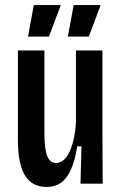

<svg xmlns="http://www.w3.org/2000/svg" viewBox="-20 -728 482 761"><path d="M165 13Q107 13 79 -32.5Q51 -78 51 -174V-528H156V-201Q156 -138 167 -110Q178 -82 202 -82Q219 -82 233 -94.5Q247 -107 257 -129.5Q267 -152 273.5 -183Q280 -214 281 -250V-528H386V-212L387 0H299L303 -148H286Q277 -91 261 -55.5Q245 -20 221.5 -3.5Q198 13 165 13ZM174 -583H91L114 -708H221ZM332 -583H249L272 -708H379Z"/></svg>

Font: Bricolage Grotesque 24pt Condensed Medium
Style: Regular
Weight: 500
Width: 3
Designer: Mathieu Triay
Foundry: Atelier Triay
Version: Version 1.001;gftools[0.9.33.dev8+g029e19f]